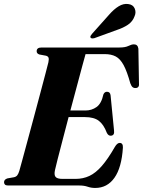

<svg xmlns="http://www.w3.org/2000/svg" viewBox="-24 -941 725 974"><path d="M379 0H17.5Q5.5 0 1 -4.8Q-3.5 -9.5 -3.5 -16.5Q-3.5 -30.5 13.5 -36L47.5 -42Q58 -44.5 63.8 -52Q69.5 -59.5 74 -74Q78 -87.5 89 -128.5Q100 -169.5 115.5 -226.5Q131 -283.5 147.8 -346.2Q164.5 -409 180 -466.8Q195.5 -524.5 206.5 -566.8Q217.5 -609 221.5 -625Q225 -641.5 222 -648.8Q219 -656 208.5 -658.5L176 -664.5Q162 -669 162 -681Q162 -700 186.5 -700H581.5Q611.5 -700 627.5 -708Q643.5 -716 655.5 -716Q675 -716 678 -694L681 -520Q684 -496.5 666 -494.5Q656 -493.5 649.2 -498.5Q642.5 -503.5 637 -518.5Q620.5 -578.5 603.2 -610.5Q586 -642.5 563.2 -654.5Q540.5 -666.5 507 -666.5H410Q405 -649 393.2 -605.5Q381.5 -562 365.8 -503Q350 -444 333 -380.5H410Q441 -380.5 465.8 -398Q490.5 -415.5 500.5 -462Q506.5 -475.5 518.5 -475.5Q535 -475.5 537 -457L554.5 -279Q558 -253.5 538 -252.5Q525.5 -252 518 -267Q502 -309.5 477.2 -328.2Q452.5 -347 407.5 -347H324Q308 -285.5 293.2 -229.2Q278.5 -173 268.2 -132.8Q258 -92.5 255 -78.5Q249.5 -54 257.8 -43.8Q266 -33.5 293.5 -33.5H359Q397.5 -33.5 429.5 -48.5Q461.5 -63.5 492.5 -99Q523.5 -134.5 558.5 -195.5Q570.5 -216 583 -216Q600.5 -216 599.5 -192Q593 -90.5 556.5 -39Q520 12.5 459 12.5Q438.5 12.5 420.5 6.2Q402.5 0 379 0ZM529.5 -866.5Q554 -894.5 578.2 -909.2Q602.5 -924 626.5 -920.5Q651 -917.5 659.2 -898.2Q667.5 -879 659 -859.5Q649 -831.5 625 -815.5Q601 -799.5 569 -789L455 -747.5Q449.5 -746 443.5 -746.2Q437.5 -746.5 435 -750.5Q433 -754.5 435.8 -759.5Q438.5 -764.5 443 -769.5Z"/></svg>

Font: Fraunces 72pt S000
Style: Bold Italic
Weight: 700
Italic angle: -16°
Version: Version 1.000; ttfautohint (v1.8.3)